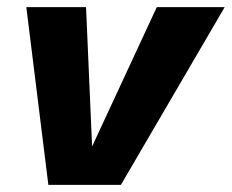

<svg xmlns="http://www.w3.org/2000/svg" viewBox="-20 -520 652 540"><path d="M421 -500H612L320 0H116L54 -500H222L239 -108Z"/></svg>

Font: Elaine Sans
Style: Bold Italic
Weight: 700
Italic angle: -13°
Designer: Wei Huang
Foundry: Wei Huang
Version: Version 2.001;December 24, 2019;FontCreator 12.0.0.2547 64-b